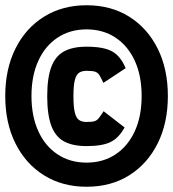

<svg xmlns="http://www.w3.org/2000/svg" viewBox="-30 -721 660 732"><path d="M300 -9Q208 -9 138 -52.5Q68 -96 29 -174Q-10 -252 -10 -355Q-10 -458 29 -536Q68 -614 138 -657.5Q208 -701 300 -701Q393 -701 462.5 -657.5Q532 -614 571 -536Q610 -458 610 -355Q610 -252 571 -174Q532 -96 462.5 -52.5Q393 -9 300 -9ZM300 -164Q247 -164 214 -182Q181 -200 165.5 -242Q150 -284 150 -354Q150 -424 165.5 -465.5Q181 -507 214 -525Q247 -543 300 -543Q365 -543 397.5 -525Q430 -507 449 -461L364 -405Q355 -425 349 -434.5Q343 -444 333 -447.5Q323 -451 300 -451Q283 -451 272 -444Q261 -437 255.5 -416.5Q250 -396 250 -354Q250 -312 255.5 -291Q261 -270 272 -263Q283 -256 300 -256Q321 -256 330.5 -259Q340 -262 347 -271Q354 -280 365 -297L445 -235Q423 -195 391.5 -179.5Q360 -164 300 -164ZM300 -101Q363 -101 410.5 -132.5Q458 -164 484 -221Q510 -278 510 -355Q510 -432 484 -489Q458 -546 410.5 -577.5Q363 -609 300 -609Q237 -609 189.5 -577.5Q142 -546 116 -489Q90 -432 90 -355Q90 -278 116 -221Q142 -164 189.5 -132.5Q237 -101 300 -101Z"/></svg>

Font: Victor Mono Thin
Style: Regular
Weight: 100
Monospace: yes
Designer: Rune Bjørnerås
Version: Version 1.561;gftools[0.9.30]